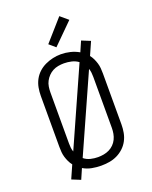

<svg xmlns="http://www.w3.org/2000/svg" viewBox="-183 -1074 966 1221"><g transform="rotate(-20 300.0 -464.0)"><path d="M149 49 90 25 129 -63Q118 -77 110.5 -93Q103 -109 98 -125.5Q93 -142 91.5 -159.5Q90 -177 90 -195V-540Q90 -568 95 -595.5Q100 -623 113 -647.5Q126 -672 146.5 -691Q167 -710 192.5 -722Q218 -734 245 -740Q272 -746 300 -746Q331 -746 362 -738.5Q393 -731 421 -715L451 -784L510 -760L471 -672Q482 -658 489.5 -642Q497 -626 502 -609.5Q507 -593 508.5 -575.5Q510 -558 510 -540V-195Q510 -167 505 -139.5Q500 -112 487 -87.5Q474 -63 453.5 -44Q433 -25 408 -13Q383 -1 355.5 3.5Q328 8 300 8Q269 8 237.5 2Q206 -4 179 -20ZM163 -138 395 -658Q375 -673 349.5 -679Q324 -685 298 -685Q279 -685 259.5 -681.5Q240 -678 223 -669Q206 -660 192.5 -646Q179 -632 170 -615Q161 -598 158 -578.5Q155 -559 155 -540V-195Q155 -181 156.5 -166.5Q158 -152 163 -138ZM300 -50Q319 -50 338.5 -53.5Q358 -57 375.5 -65.5Q393 -74 407 -88Q421 -102 429.5 -119.5Q438 -137 441.5 -156.5Q445 -176 445 -195V-540Q445 -554 443.5 -568.5Q442 -583 437 -597L205 -78Q225 -62 250 -56Q275 -50 300 -50ZM289 -797 247 -833 374 -977 426 -933Z"/></g></svg>

Font: Iosevka Curly Slab LtEx
Style: Regular
Weight: 300
Width: 7
Monospace: yes
Designer: Belleve Invis
Foundry: Belleve Invis
Version: Version 11.1.0; ttfautohint (v1.8.3)